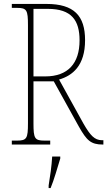

<svg xmlns="http://www.w3.org/2000/svg" viewBox="-20 -734 545 975"><path d="M40 0H235V-20H206C156 -20 150 -31 150 -108V-321H253L380 -92C420 -21 441 0 502 0H505V-22H498C460 -22 438 -47 404 -106L280 -330C348 -350 412 -400 412 -530C412 -654 356 -714 216 -714H40V-694H66C116 -694 122 -683 122 -606V-108C122 -31 116 -20 66 -20H40ZM210 -346H150V-689H223C344 -689 384 -630 384 -529C384 -412 325 -346 210 -346ZM227 208V221H237C254 181 273 113 286 71V61H245C242 111 235 159 227 208Z"/></svg>

Font: Noto Serif Bengali Condensed Thin
Style: Regular
Weight: 100
Width: 3
Designer: Juan Bruce, Universal Thirst, Indian Type Foundry and the Monotype Design Team.
Foundry: Monotype Imaging Inc.
Version: Version 2.003